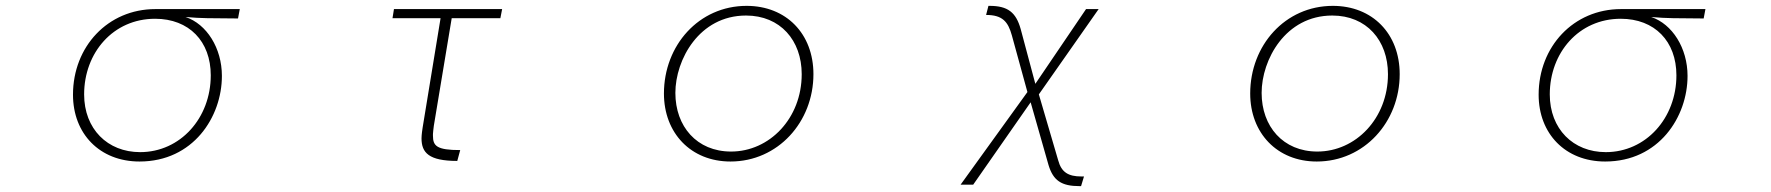

<svg xmlns="http://www.w3.org/2000/svg" viewBox="-20 -521 6040 655"><path d="M687 -459 792 -458 798 -490H510C348 -490 229 -362 229 -198C229 -65 320 30 456 30C639 30 737 -122 737 -262C737 -357 685 -439 613 -463C636 -461 668 -459 687 -459ZM458 -2C347 -2 267 -81 267 -199C267 -341 366 -457 509 -457C625 -457 699 -380 699 -264C699 -118 595 -2 458 -2Z M1540 28 1550 -9C1470 -9 1457 -23 1457 -58V-64C1457 -71 1459 -81 1460 -92L1521 -459H1687L1693 -490H1324L1319 -459H1483L1422 -87C1421 -81 1418 -61 1418 -49C1418 0 1443 28 1540 28Z M2472 30C2634 30 2755 -105 2755 -268C2755 -406 2662 -501 2527 -501C2364 -501 2245 -366 2245 -202C2245 -67 2337 30 2472 30ZM2474 -4C2357 -4 2284 -90 2284 -204C2284 -317 2365 -468 2525 -468C2642 -468 2715 -383 2715 -268C2715 -117 2605 -4 2474 -4Z M3432 -400 3485 -207 3257 109H3300L3496 -172L3557 42C3573 95 3601 114 3663 114H3668L3678 81H3669C3625 81 3601 67 3590 26L3524 -199L3728 -490H3685L3512 -235L3462 -422C3446 -479 3418 -501 3356 -501H3352L3344 -470C3400 -470 3419 -447 3432 -400Z M4472 30C4634 30 4755 -105 4755 -268C4755 -406 4662 -501 4527 -501C4364 -501 4245 -366 4245 -202C4245 -67 4337 30 4472 30ZM4474 -4C4357 -4 4284 -90 4284 -204C4284 -317 4365 -468 4525 -468C4642 -468 4715 -383 4715 -268C4715 -117 4605 -4 4474 -4Z M5687 -459 5792 -458 5798 -490H5510C5348 -490 5229 -362 5229 -198C5229 -65 5320 30 5456 30C5639 30 5737 -122 5737 -262C5737 -357 5685 -439 5613 -463C5636 -461 5668 -459 5687 -459ZM5458 -2C5347 -2 5267 -81 5267 -199C5267 -341 5366 -457 5509 -457C5625 -457 5699 -380 5699 -264C5699 -118 5595 -2 5458 -2Z"/></svg>

Font: LINE Seed JP_OTF Thin
Style: Regular
Weight: 250
Designer: LY Corporation & Fontrix & Fontworks
Version: Version 1.007